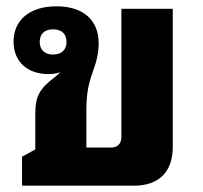

<svg xmlns="http://www.w3.org/2000/svg" viewBox="-20 -589 645 609"><path d="M50 0H404C484 0 528 -43 528 -124V-561H365V-155C365 -133 353 -121 332 -121H254V-238C254 -297 262 -327 275 -363C288 -399 293 -424 293 -452C293 -526 243 -569 159 -569C75 -569 23 -526 23 -457C23 -394 66 -354 134 -354C148 -354 160 -356 171 -360C167 -356 162 -351 156 -346C107 -309 92 -286 92 -228V-115L50 -92ZM148 -416C122 -416 106 -431 106 -456C106 -482 122 -496 148 -496C175 -496 191 -482 191 -456C191 -431 175 -416 148 -416Z"/></svg>

Font: Noto Sans Thai Looped ExtraBold
Style: Regular
Weight: 800
Designer: Cadson Demak Team
Foundry: Cadson Demak Co., Ltd.
Version: Version 1.001